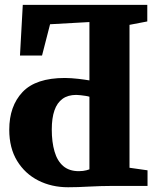

<svg xmlns="http://www.w3.org/2000/svg" viewBox="-20 -763 660 788"><path d="M259.5 5.5Q192 5.5 137.2 -22.2Q82.5 -50 50.2 -102.8Q18 -155.5 18 -230.5Q18 -327.5 72.5 -385.2Q127 -443 246.5 -443Q259.5 -443 273.2 -442Q287 -441 300.8 -439.5Q314.5 -438 326.5 -436.2Q338.5 -434.5 347 -433V-672.5L185.5 -663.5L152.5 -535H62L73.5 -743H584.5V-675L511.5 -661V-74.5L585.5 -64V0H444Q418 0 393.2 0.8Q368.5 1.5 345.2 2.8Q322 4 300.8 4.8Q279.5 5.5 259.5 5.5ZM303.5 -60.5Q313 -60.5 320.5 -61.5Q328 -62.5 334.8 -64.2Q341.5 -66 347 -68V-366Q341 -368 331.2 -369.5Q321.5 -371 311.2 -372.2Q301 -373.5 293 -373.5Q259 -373.5 236.8 -357.5Q214.5 -341.5 203.5 -310Q192.5 -278.5 192.5 -231.5Q192.5 -180 203.8 -141.2Q215 -102.5 239.5 -81.5Q264 -60.5 303.5 -60.5Z"/></svg>

Font: Merriweather 24pt SemiCondensed Black
Style: Regular
Weight: 900
Width: 4
Designer: Eben Sorkin
Foundry: Eben Sorkin
Version: Version 2.100